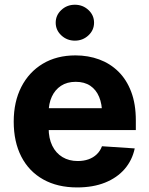

<svg xmlns="http://www.w3.org/2000/svg" viewBox="-20 -789 636 819"><path d="M309.2 10.5Q225.3 10.5 164.4 -23.6Q103.5 -57.7 71 -120.8Q38.5 -183.9 38.5 -270.3Q38.5 -354.6 70.9 -418.1Q103.4 -481.6 162.6 -517.2Q221.8 -552.7 302 -552.7Q356.2 -552.7 403 -535.5Q449.8 -518.3 485 -483.7Q520.1 -449.2 539.7 -397.3Q559.4 -345.3 559.4 -275.6V-234.2H98.6V-327.5H486.1L415.6 -303.1Q415.6 -344.9 402.9 -375.5Q390.2 -406.2 365.2 -423.1Q340.2 -440 303.1 -440Q266 -440 240.2 -423Q214.5 -406 201 -376.5Q187.5 -347.1 187.5 -309V-243Q187.5 -198.8 203 -167.3Q218.5 -135.7 246.5 -118.9Q274.5 -102.1 311.5 -102.1Q336.6 -102.1 357.2 -109.3Q377.7 -116.5 392.6 -130.7Q407.4 -144.8 415 -165.2L554.7 -155.9Q544 -105.5 511.7 -68Q479.3 -30.6 428 -10Q376.7 10.5 309.2 10.5ZM299.4 -615.6Q265.6 -615.6 241.6 -638.1Q217.6 -660.5 217.6 -692.2Q217.6 -724.1 241.6 -746.4Q265.6 -768.8 299.4 -768.8Q333.2 -768.8 357.2 -746.4Q381.2 -724.1 381.2 -692.3Q381.2 -660.5 357.2 -638.1Q333.2 -615.6 299.4 -615.6Z"/></svg>

Font: Inter
Style: Regular
Weight: 400
Designer: Rasmus Andersson
Foundry: rsms
Version: Version 4.000;git-8c9346024